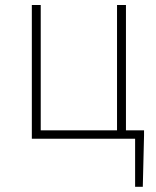

<svg xmlns="http://www.w3.org/2000/svg" viewBox="-20 -547 615 757"><path d="M476.6 -33.2H547.9V-12.7L543 189.5H512.7V0H105.5V-527.3H140.6V-33.2H441.4V-527.3H476.6Z"/></svg>

Font: Gen Shin Gothic ExtraLight
Style: Regular
Weight: 100
Designer: [Source Han Sans]
Ryoko NISHIZUKA  (kana & ideographs); Paul D. Hunt (Latin, Greek & Cyrillic); Wenlong ZHANG  (bopomofo
Version: Version 1.002.20150607